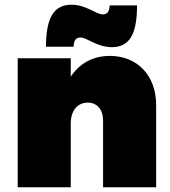

<svg xmlns="http://www.w3.org/2000/svg" viewBox="-20 -794 722 814"><path d="M321 -635C349 -635 391 -594 454 -594C528 -594 561 -647 561 -771H445C444 -745 435 -733 415 -733C388 -733 345 -774 283 -774C208 -774 175 -718 175 -596H292C293 -623 302 -635 321 -635ZM446 -557C374 -557 317 -525 280 -469V-547H55V0H280V-271C280 -324 308 -359 352 -359C391 -359 417 -330 417 -284V0H642V-349C642 -475 561 -557 446 -557Z"/></svg>

Font: Montserrat arm Black
Style: Regular
Weight: 900
Designer: Julieta Ulanovsky
Foundry: Julieta Ulanovsky
Version: Version 6.000;PS 006.000;hotconv 1.0.88;makeotf.lib2.5.64775